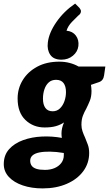

<svg xmlns="http://www.w3.org/2000/svg" viewBox="-20 -870 613 1068"><path d="M217 178Q156 178 107 161.5Q58 145 29.5 114.5Q1 84 1 43Q1 -7 30.5 -40Q60 -73 108.5 -90.5Q157 -108 213.5 -110.5Q270 -113 324 -103Q323 -109 322.5 -115Q322 -121 322 -128Q322 -142 325.5 -157.5Q329 -173 336 -189Q317 -176 291.5 -168.5Q266 -161 228 -161Q165 -161 121.5 -202.5Q78 -244 78 -322Q78 -378 106.5 -424.5Q135 -471 187 -499Q239 -527 310 -527Q340 -527 367 -520Q394 -513 417 -500H566L559 -451Q555 -421 530 -413L486 -398Q487 -390 488 -381.5Q489 -373 489 -364Q489 -332 479.5 -309Q470 -286 460 -266Q449 -247 441 -226Q433 -205 433 -176Q433 -157 439 -139.5Q445 -122 453 -105Q461 -86 468.5 -65.5Q476 -45 476 -19Q476 38 443 82.5Q410 127 351.5 152.5Q293 178 217 178ZM230 75Q260 75 283.5 65Q307 55 321 36.5Q335 18 335 -7Q335 -5 335 -9.5Q335 -14 335 -18.5Q335 -23 335 -19Q293 -26 258.5 -26.5Q224 -27 199 -22Q174 -17 161 -5.5Q148 6 148 24Q148 40 156 51.5Q164 63 182 69Q200 75 230 75ZM273 -251Q297 -251 313.5 -267Q330 -283 338.5 -307.5Q347 -332 347 -358Q347 -390 333.5 -408Q320 -426 292 -426Q267 -426 251 -411.5Q235 -397 227 -373Q219 -349 219 -321Q219 -288 232.5 -269.5Q246 -251 273 -251ZM398 -850 422 -826Q426 -820 428.5 -815.5Q431 -811 430 -804Q428 -792 415 -783Q402 -771 380 -748Q358 -725 350 -699Q350 -699 350.5 -699Q351 -699 351 -699Q384 -696 402 -672Q420 -648 416 -614Q412 -582 385.5 -560Q359 -538 322 -538Q278 -538 259.5 -565.5Q241 -593 246 -633Q252 -687 293.5 -747Q335 -807 398 -850Z"/></svg>

Font: Aleo Black
Style: Italic
Weight: 900
Italic angle: -7°
Designer: Alessio Laiso
Foundry: Alessio Laiso
Version: Version 2.001;gftools[0.9.29]